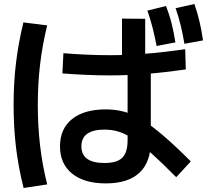

<svg xmlns="http://www.w3.org/2000/svg" viewBox="-20 -875 1040 960"><path d="M509 42Q401 42 340.5 -7Q280 -56 280 -143Q280 -231 340 -279.5Q400 -328 509 -328Q557 -328 600.5 -316.5Q644 -305 691 -276Q738 -247 797 -196.5Q856 -146 934 -68L861 11Q790 -61 738 -107.5Q686 -154 647 -180Q608 -206 574 -216.5Q540 -227 503 -227Q387 -227 387 -143Q387 -60 503 -60Q565 -60 591.5 -86.5Q618 -113 618 -174V-558H590V-782L706 -781V-565H734V-168Q734 -64 677 -11Q620 42 509 42ZM98 65Q72 -38 60 -138Q48 -238 48 -350Q48 -461 60 -560.5Q72 -660 97 -763L216 -748Q192 -651 180.5 -553.5Q169 -456 169 -350Q169 -244 180.5 -146Q192 -48 216 47ZM763 -645Q754 -693 743 -736Q732 -779 717 -822L810 -845Q827 -802 838 -758Q849 -714 857 -663ZM902 -656Q894 -705 883.5 -748Q873 -791 858 -834L952 -855Q967 -812 977.5 -767.5Q988 -723 995 -673ZM528 -498Q469 -498 404 -501Q339 -504 292 -508L297 -609Q343 -605 406.5 -602Q470 -599 528 -599Q614 -599 704 -606Q794 -613 906 -629L909 -528Q797 -512 706.5 -505Q616 -498 528 -498Z"/></svg>

Font: M PLUS 2 Thin SemiBold
Style: Regular
Weight: 600
Version: Version 1.001